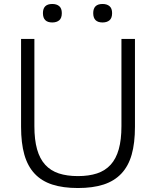

<svg xmlns="http://www.w3.org/2000/svg" viewBox="-20 -936 784 966"><path d="M243 -823Q196 -823 196 -870Q196 -916 243 -916Q265 -916 278 -905Q291 -894 291 -870Q291 -845 278 -834Q265 -823 243 -823ZM496 -823Q449 -823 449 -870Q449 -916 496 -916Q518 -916 531 -905Q544 -894 544 -870Q544 -845 531 -834Q518 -823 496 -823ZM372 10Q297 10 243 -7.5Q189 -25 154 -62.5Q119 -100 102.5 -158Q86 -216 86 -298V-740H153V-301Q153 -233 166.5 -185Q180 -137 207.5 -107Q235 -77 276 -63.5Q317 -50 372 -50Q427 -50 468 -63.5Q509 -77 536.5 -107Q564 -137 577.5 -185Q591 -233 591 -301V-740H659V-298Q659 -216 642.5 -158Q626 -100 590.5 -62.5Q555 -25 501 -7.5Q447 10 372 10Z"/></svg>

Font: Plata Sans Light
Style: Regular
Weight: 300
Designer: Pablo Impallari, Andres Torresi, & Cristiano Sobral
Foundry: Pablo Impallari, Andres Torresi, & Cristiano Sobral
Version: Version 1.00;December 28, 2019;FontCreator 12.0.0.2547 64-bi